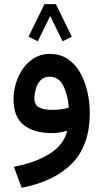

<svg xmlns="http://www.w3.org/2000/svg" viewBox="-20 -637 495 921"><path d="M324.7 -460.9 280.3 -439 220.7 -560.1 161.1 -439 116.7 -460.9 193.4 -617.2H248ZM410.6 -94.2Q410.6 60.1 325.7 146.7Q240.7 233.4 84 263.7L46.4 163.1Q153.3 142.6 220.5 98.9Q287.6 55.2 302.2 -9.8Q286.1 -4.9 266.8 -1.7Q247.6 1.5 231.9 1.5Q142.1 1.5 93.5 -37.6Q44.9 -76.7 44.9 -160.6Q44.9 -198.2 56.2 -236.6Q67.4 -274.9 89.6 -306.9Q111.8 -338.9 144.3 -358.6Q176.8 -378.4 218.8 -378.4Q268.1 -378.4 304.2 -354.5Q340.3 -330.6 363.8 -289.8Q387.2 -249 398.9 -198.5Q410.6 -147.9 410.6 -94.2ZM232.4 -109.9Q253.4 -109.9 273.4 -112.8Q293.5 -115.7 310.1 -120.6Q305.2 -183.1 283.4 -226.1Q261.7 -269 217.8 -269Q189.5 -269 173.6 -251Q157.7 -232.9 151.4 -208.5Q145 -184.1 145 -165Q145 -133.3 168 -121.6Q190.9 -109.9 232.4 -109.9Z"/></svg>

Font: Vazirmatn RD Medium
Style: Regular
Weight: 500
Designer: Saber Rastikerdar
Foundry: Saber Rastikerdar
Version: Version 33.003